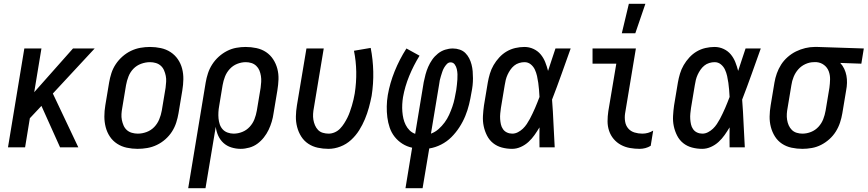

<svg xmlns="http://www.w3.org/2000/svg" viewBox="-20 -775 4564 1010"><path d="M392 0H296L198 -218L137 -153L112 0H22L108 -520H198L160 -290L364 -520H478L258 -283Z M704 8Q675 8 647 2Q619 -4 596 -19Q573 -34 558 -56.5Q543 -79 536 -106Q529 -133 529 -162Q529 -191 534 -221L554 -341Q558 -365 566 -390Q574 -415 589 -437.5Q604 -460 624.5 -478Q645 -496 669 -507.5Q693 -519 718.5 -523.5Q744 -528 769 -528Q798 -528 826 -522Q854 -516 877 -501Q900 -486 915.5 -463.5Q931 -441 938 -414Q945 -387 944.5 -358Q944 -329 939 -299L919 -179Q915 -155 907 -130Q899 -105 884.5 -82.5Q870 -60 849.5 -42Q829 -24 805 -12.5Q781 -1 755 3.5Q729 8 704 8ZM705 -72Q728 -72 751 -80.5Q774 -89 791 -106.5Q808 -124 817.5 -147Q827 -170 831 -193L851 -313Q853 -329 854 -345Q855 -361 852 -376Q849 -391 843 -405Q837 -419 826 -429Q815 -439 800 -443.5Q785 -448 769 -448Q746 -448 722.5 -439.5Q699 -431 682 -413.5Q665 -396 656 -373Q647 -350 643 -327L623 -207Q620 -191 619 -175Q618 -159 621 -144Q624 -129 630 -115Q636 -101 647 -91Q658 -81 673.5 -76.5Q689 -72 705 -72Z M970 215 1062 -341Q1066 -365 1074 -389.5Q1082 -414 1096.5 -436.5Q1111 -459 1131 -477Q1151 -495 1174.5 -507Q1198 -519 1223 -523.5Q1248 -528 1272 -528Q1301 -528 1329 -522Q1357 -516 1379.5 -501Q1402 -486 1417 -463Q1432 -440 1439 -413Q1446 -386 1445 -357.5Q1444 -329 1439 -299L1419 -179Q1416 -157 1409.5 -135Q1403 -113 1393 -92Q1383 -71 1368 -52Q1353 -33 1334 -19Q1315 -5 1291.5 1.5Q1268 8 1246 8Q1221 8 1197 0.5Q1173 -7 1155.5 -23Q1138 -39 1128 -61Q1118 -83 1115 -108L1061 215ZM1209 -72Q1232 -72 1254.5 -81Q1277 -90 1293.5 -108Q1310 -126 1318.5 -148Q1327 -170 1331 -193L1351 -313Q1353 -328 1354 -344Q1355 -360 1352.5 -375.5Q1350 -391 1344.5 -404.5Q1339 -418 1328 -428.5Q1317 -439 1302.5 -443.5Q1288 -448 1273 -448Q1250 -448 1227.5 -439Q1205 -430 1188.5 -412Q1172 -394 1163.5 -372Q1155 -350 1151 -327L1133 -218Q1130 -202 1129 -185Q1128 -168 1129.5 -152Q1131 -136 1136 -121Q1141 -106 1151.5 -94.5Q1162 -83 1177.5 -77.5Q1193 -72 1209 -72Z M1708 8Q1679 8 1651.5 2Q1624 -4 1601.5 -19Q1579 -34 1564.5 -57Q1550 -80 1543 -107Q1536 -134 1536.5 -162.5Q1537 -191 1542 -221L1592 -520H1683L1631 -207Q1628 -192 1627 -176Q1626 -160 1628.5 -145Q1631 -130 1637 -116Q1643 -102 1653 -91.5Q1663 -81 1678 -76.5Q1693 -72 1709 -72Q1725 -72 1741 -79Q1757 -86 1769 -98.5Q1781 -111 1790.5 -126Q1800 -141 1807.5 -156Q1815 -171 1820.5 -187Q1826 -203 1831 -219Q1836 -235 1839.5 -251Q1843 -267 1846 -283Q1855 -341 1854 -397.5Q1853 -454 1842 -508L1930 -523Q1942 -462 1943.5 -398.5Q1945 -335 1935 -271Q1929 -240 1920.5 -209Q1912 -178 1899.5 -148Q1887 -118 1869.5 -90Q1852 -62 1827 -39Q1802 -16 1770.5 -4Q1739 8 1708 8Z M2113 215 2148 2Q2120 -4 2096.5 -19Q2073 -34 2056 -55.5Q2039 -77 2030 -103.5Q2021 -130 2017.5 -158Q2014 -186 2014.5 -215.5Q2015 -245 2020 -275Q2031 -338 2056 -400Q2081 -462 2118 -520L2187 -482Q2155 -430 2132.5 -375Q2110 -320 2100 -264Q2097 -245 2096 -226Q2095 -207 2096.5 -188Q2098 -169 2102 -151.5Q2106 -134 2114 -118Q2122 -102 2134.5 -89.5Q2147 -77 2164 -71L2209 -343Q2213 -363 2218.5 -383.5Q2224 -404 2232.5 -423.5Q2241 -443 2253.5 -461Q2266 -479 2283.5 -493Q2301 -507 2321.5 -513.5Q2342 -520 2362 -520Q2381 -520 2398.5 -514Q2416 -508 2428 -496Q2440 -484 2448 -468.5Q2456 -453 2460.5 -435.5Q2465 -418 2466.5 -400Q2468 -382 2468 -363Q2468 -344 2466 -325.5Q2464 -307 2460 -288Q2455 -257 2447.5 -226Q2440 -195 2427.5 -164.5Q2415 -134 2396.5 -105.5Q2378 -77 2354.5 -53.5Q2331 -30 2300.5 -14.5Q2270 1 2238 6L2203 215ZM2247 -72Q2269 -80 2287 -96Q2305 -112 2319 -131Q2333 -150 2342.5 -171Q2352 -192 2359.5 -213.5Q2367 -235 2371.5 -257Q2376 -279 2380 -301Q2382 -315 2383.5 -329Q2385 -343 2386 -357Q2387 -371 2386.5 -384.5Q2386 -398 2383 -411.5Q2380 -425 2372 -436Q2364 -447 2350 -447Q2339 -447 2330.5 -438Q2322 -429 2316 -418.5Q2310 -408 2306.5 -397Q2303 -386 2299.5 -375Q2296 -364 2293.5 -353Q2291 -342 2290 -331Z M2674 8Q2646 8 2620 1Q2594 -6 2574 -22Q2554 -38 2542 -61.5Q2530 -85 2524.5 -111Q2519 -137 2520.5 -165Q2522 -193 2526 -221L2546 -341Q2550 -364 2557 -387.5Q2564 -411 2576.5 -432.5Q2589 -454 2606.5 -473Q2624 -492 2645.5 -504.5Q2667 -517 2691 -522.5Q2715 -528 2739 -528Q2764 -528 2786.5 -517.5Q2809 -507 2824 -489Q2839 -471 2848 -448.5Q2857 -426 2863 -402Q2873 -432 2882.5 -461.5Q2892 -491 2902 -520H2982Q2958 -453 2934 -385.5Q2910 -318 2884 -251Q2889 -188 2891.5 -125.5Q2894 -63 2898 0H2818Q2817 -26 2817.5 -52.5Q2818 -79 2818 -105Q2806 -85 2792 -65Q2778 -45 2760 -28.5Q2742 -12 2719.5 -2Q2697 8 2674 8ZM2675 -72Q2690 -72 2704.5 -79.5Q2719 -87 2730.5 -98Q2742 -109 2751 -122.5Q2760 -136 2767.5 -150Q2775 -164 2781.5 -178Q2788 -192 2794.5 -206.5Q2801 -221 2806.5 -235.5Q2812 -250 2818 -265Q2817 -284 2815.5 -302.5Q2814 -321 2811.5 -339Q2809 -357 2805 -375Q2801 -393 2793.5 -409Q2786 -425 2772 -436.5Q2758 -448 2739 -448Q2725 -448 2710.5 -443.5Q2696 -439 2684.5 -429.5Q2673 -420 2664.5 -407.5Q2656 -395 2650 -382Q2644 -369 2640.5 -355Q2637 -341 2635 -327L2615 -207Q2613 -193 2611.5 -178Q2610 -163 2611 -148.5Q2612 -134 2615 -120.5Q2618 -107 2626 -95.5Q2634 -84 2647 -78Q2660 -72 2675 -72Z M3345 8Q3319 8 3293.5 3.5Q3268 -1 3246 -13Q3224 -25 3208 -44Q3192 -63 3184 -87Q3176 -111 3176 -137Q3176 -163 3180 -190L3222 -440H3097V-520H3325L3268 -177Q3265 -156 3268.5 -135Q3272 -114 3285 -99Q3298 -84 3318 -78Q3338 -72 3359 -72Q3374 -72 3388.5 -76Q3403 -80 3416 -88L3403 -8Q3390 0 3375 4Q3360 8 3345 8ZM3251 -600 3288 -755H3375L3322 -600Z M3674 8Q3646 8 3620 1Q3594 -6 3574 -22Q3554 -38 3542 -61.5Q3530 -85 3524.5 -111Q3519 -137 3520.5 -165Q3522 -193 3526 -221L3546 -341Q3550 -364 3557 -387.5Q3564 -411 3576.5 -432.5Q3589 -454 3606.5 -473Q3624 -492 3645.5 -504.5Q3667 -517 3691 -522.5Q3715 -528 3739 -528Q3764 -528 3786.5 -517.5Q3809 -507 3824 -489Q3839 -471 3848 -448.5Q3857 -426 3863 -402Q3873 -432 3882.5 -461.5Q3892 -491 3902 -520H3982Q3958 -453 3934 -385.5Q3910 -318 3884 -251Q3889 -188 3891.5 -125.5Q3894 -63 3898 0H3818Q3817 -26 3817.5 -52.5Q3818 -79 3818 -105Q3806 -85 3792 -65Q3778 -45 3760 -28.5Q3742 -12 3719.5 -2Q3697 8 3674 8ZM3675 -72Q3690 -72 3704.5 -79.5Q3719 -87 3730.5 -98Q3742 -109 3751 -122.5Q3760 -136 3767.5 -150Q3775 -164 3781.5 -178Q3788 -192 3794.5 -206.5Q3801 -221 3806.5 -235.5Q3812 -250 3818 -265Q3817 -284 3815.5 -302.5Q3814 -321 3811.5 -339Q3809 -357 3805 -375Q3801 -393 3793.5 -409Q3786 -425 3772 -436.5Q3758 -448 3739 -448Q3725 -448 3710.5 -443.5Q3696 -439 3684.5 -429.5Q3673 -420 3664.5 -407.5Q3656 -395 3650 -382Q3644 -369 3640.5 -355Q3637 -341 3635 -327L3615 -207Q3613 -193 3611.5 -178Q3610 -163 3611 -148.5Q3612 -134 3615 -120.5Q3618 -107 3626 -95.5Q3634 -84 3647 -78Q3660 -72 3675 -72Z M4201 8Q4172 8 4144 2Q4116 -4 4093.5 -19Q4071 -34 4056.5 -57Q4042 -80 4035 -107Q4028 -134 4028.5 -162.5Q4029 -191 4034 -221L4054 -341Q4058 -365 4066.5 -389Q4075 -413 4089 -435Q4103 -457 4123.5 -475Q4144 -493 4167.5 -504.5Q4191 -516 4216 -522Q4241 -528 4265 -528H4281L4524 -520L4511 -440L4400 -444Q4413 -430 4421 -413Q4429 -396 4432.5 -377.5Q4436 -359 4435.5 -339Q4435 -319 4431 -299L4411 -179Q4407 -155 4399 -130.5Q4391 -106 4377 -83.5Q4363 -61 4343 -43Q4323 -25 4299.5 -13Q4276 -1 4250.5 3.5Q4225 8 4201 8ZM4201 -72Q4224 -72 4246.5 -81Q4269 -90 4285.5 -108Q4302 -126 4310.5 -148Q4319 -170 4323 -193L4343 -313Q4346 -335 4346.5 -357.5Q4347 -380 4339.5 -400Q4332 -420 4315 -433Q4298 -446 4276 -448H4261Q4239 -448 4217 -438Q4195 -428 4179.5 -410.5Q4164 -393 4155 -371Q4146 -349 4143 -327L4123 -207Q4120 -192 4119 -176Q4118 -160 4120.5 -144.5Q4123 -129 4129 -115.5Q4135 -102 4145.5 -91.5Q4156 -81 4171 -76.5Q4186 -72 4201 -72Z"/></svg>

Font: Iosevka Medium Oblique
Style: Regular
Weight: 500
Italic angle: -9°
Monospace: yes
Designer: Belleve Invis
Foundry: Belleve Invis
Version: Version 32.5.0; ttfautohint (v1.8.4)